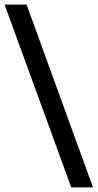

<svg xmlns="http://www.w3.org/2000/svg" viewBox="-26 -763 426 838"><path d="M285 55 -6 -743H90L380 55Z"/></svg>

Font: Saira Medium
Style: Regular
Weight: 500
Designer: Hector Gatti with collaboration of the Omnibus-Type team
Foundry: Omnibus-Type
Version: Version 1.100; ttfautohint (v1.8.3)